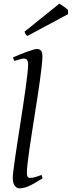

<svg xmlns="http://www.w3.org/2000/svg" viewBox="-20 -1010 392 1050"><path d="M212.9 -35.2Q189 -20 170.7 -9.5Q152.3 1 137.5 7.6Q122.6 14.2 109.9 17.1Q97.2 20 85 20Q71.3 20 60.5 5.4Q49.8 -9.3 49.8 -38.1Q49.8 -50.3 53.5 -79.6Q57.1 -108.9 63 -149.4Q68.8 -189.9 76.4 -238.5Q84 -287.1 91.8 -337.9Q99.6 -388.7 107.2 -438.5Q114.7 -488.3 120.6 -531.2Q126.5 -574.2 130.1 -607.2Q133.8 -640.1 133.8 -657.2Q133.8 -668.5 131.6 -675Q129.4 -681.6 126 -684.8Q122.6 -688 117.9 -689Q113.3 -689.9 108.9 -689.9Q105 -689.9 96.4 -687.7Q87.9 -685.5 79.6 -683.1Q69.8 -680.2 58.1 -676.8L50.8 -695.8Q71.3 -705.1 92 -713.4Q112.8 -721.7 130.6 -728Q148.4 -734.4 162.1 -738.3Q175.8 -742.2 182.1 -742.2Q195.8 -742.2 203.9 -733.4Q211.9 -724.6 211.9 -702.1Q211.9 -683.1 208.3 -649.4Q204.6 -615.7 198.7 -572.5Q192.9 -529.3 185.1 -479.7Q177.2 -430.2 169.4 -379.4Q161.6 -328.6 153.8 -279.5Q146 -230.5 140.1 -188.5Q134.3 -146.5 130.6 -114.5Q127 -82.5 127 -65.9Q127 -49.3 131.6 -43.2Q136.2 -37.1 144 -37.1Q155.3 -37.1 170.2 -41Q185.1 -44.9 207 -53.2ZM352.1 -932.6 129.9 -813.5Q123 -817.9 120.6 -822.3Q118.2 -826.7 113.8 -836.4L304.7 -990.2L315.9 -982.9Q322.3 -978.5 329.3 -973.6Q336.4 -968.8 342.8 -963.9Q349.1 -959 352.1 -955.6Z"/></svg>

Font: Gentium Plus Am
Style: Italic
Weight: 400
Italic angle: -8°
Designer: J. Victor Gaultney, Annie Olsen, Iska Routamaa, Becca Hirsbrunner
Foundry: SIL International
Version: Version 5.000